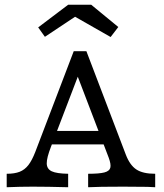

<svg xmlns="http://www.w3.org/2000/svg" viewBox="-20 -786 688 806"><path d="M128.2 -148.4 289.5 -571H342.7L508.1 -137.1Q525 -92.7 552.4 -74.6Q579.8 -56.5 631.5 -56.5V0L599.2 -1.6Q573.4 -2.4 496.8 -2.4Q391.1 -2.4 350 0V-56.5Q396.8 -56.5 418.1 -62.1Q439.5 -67.7 443.1 -81.9Q446.8 -96 436.3 -124.2L300.8 -479L316.9 -491.1L194.4 -171Q175.8 -123.4 176.2 -100Q176.6 -76.6 197.2 -66.9Q217.7 -57.3 266.1 -56.5V0Q179 -2.4 116.9 -2.4Q63.7 -2.4 8.1 0V-56.5Q41.1 -56.5 62.5 -64.9Q83.9 -73.4 99.2 -93.1Q114.5 -112.9 128.2 -148.4ZM187.9 -236.3H436.3L456.5 -179.8H165.3ZM140.3 -671 266.1 -766.1H362.9L476.6 -672.6L444.4 -630.6L266.1 -732.3H320.2L168.5 -631.5Z"/></svg>

Font: Playfair Micro SmCond SmLight
Style: Regular
Weight: 360
Width: 4
Designer: Claus Eggers Sørensen
Foundry: Claus Eggers Sørensen
Version: Version 2.100;Glyphs 3.2 (3219)